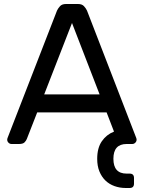

<svg xmlns="http://www.w3.org/2000/svg" viewBox="-20 -720 720 960"><path d="M609 220Q579 220 552.5 210.5Q526 201 507 182.5Q488 164 477 137Q466 110 466 74Q466 20 489 -13.5Q512 -47 550 -62L513 -158H166L114 -25Q111 -17 103 -8.5Q95 0 75 0H38Q29 0 22.5 -6.5Q16 -13 16 -22Q16 -27 20 -36L265 -667Q270 -678 280 -689Q290 -700 310 -700H370Q390 -700 400 -689Q410 -678 415 -667L659 -36Q663 -27 663 -22Q663 -13 656.5 -6.5Q650 0 641 0H613Q547 0 547 74Q547 148 613 148H628Q650 148 650 170V198Q650 220 628 220ZM201 -248H478L340 -605Z"/></svg>

Font: Rubik
Style: Regular
Weight: 400
Designer: Hubert & Fischer
Foundry: Hubert & Fischer
Version: Version 1.002; ttfautohint (v1.6)